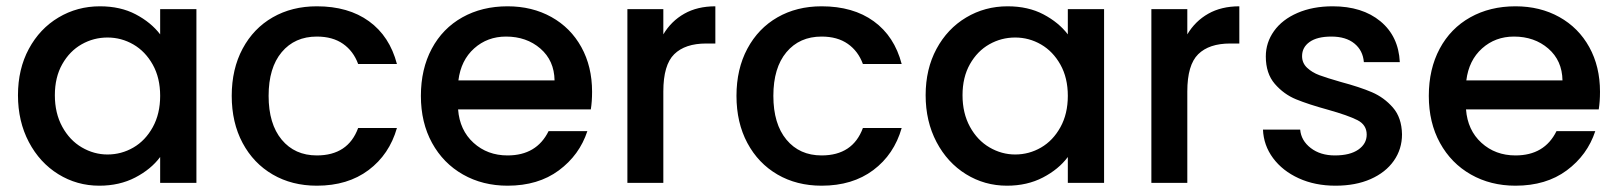

<svg xmlns="http://www.w3.org/2000/svg" viewBox="-20 -580 5132 609"><path d="M37 -278Q37 -361 71.5 -425Q106 -489 165.5 -524.5Q225 -560 297 -560Q362 -560 410.5 -534.5Q459 -509 488 -471V-551H603V0H488V-82Q459 -43 409 -17Q359 9 295 9Q224 9 165 -27.5Q106 -64 71.5 -129.5Q37 -195 37 -278ZM488 -276Q488 -333 464.5 -375Q441 -417 403 -439Q365 -461 321 -461Q277 -461 239 -439.5Q201 -418 177.5 -376.5Q154 -335 154 -278Q154 -221 177.5 -178Q201 -135 239.5 -112.5Q278 -90 321 -90Q365 -90 403 -112Q441 -134 464.5 -176.5Q488 -219 488 -276Z M715 -276Q715 -361 749.5 -425.5Q784 -490 845 -525Q906 -560 985 -560Q1085 -560 1150.5 -512.5Q1216 -465 1239 -377H1116Q1101 -418 1068 -441Q1035 -464 985 -464Q915 -464 873.5 -414.5Q832 -365 832 -276Q832 -187 873.5 -137Q915 -87 985 -87Q1084 -87 1116 -174H1239Q1215 -90 1149 -40.5Q1083 9 985 9Q906 9 845 -26.5Q784 -62 749.5 -126.5Q715 -191 715 -276Z M1858 -289Q1858 -258 1854 -233H1433Q1438 -167 1482 -127Q1526 -87 1590 -87Q1682 -87 1720 -164H1843Q1818 -88 1752.5 -39.5Q1687 9 1590 9Q1511 9 1448.5 -26.5Q1386 -62 1350.5 -126.5Q1315 -191 1315 -276Q1315 -361 1349.5 -425.5Q1384 -490 1446.5 -525Q1509 -560 1590 -560Q1668 -560 1729 -526Q1790 -492 1824 -430.5Q1858 -369 1858 -289ZM1739 -325Q1738 -388 1694 -426Q1650 -464 1585 -464Q1526 -464 1484 -426.5Q1442 -389 1434 -325Z M2084 -471Q2109 -513 2150.5 -536.5Q2192 -560 2249 -560V-442H2220Q2153 -442 2118.5 -408Q2084 -374 2084 -290V0H1970V-551H2084Z M2316 -276Q2316 -361 2350.5 -425.5Q2385 -490 2446 -525Q2507 -560 2586 -560Q2686 -560 2751.5 -512.5Q2817 -465 2840 -377H2717Q2702 -418 2669 -441Q2636 -464 2586 -464Q2516 -464 2474.5 -414.5Q2433 -365 2433 -276Q2433 -187 2474.5 -137Q2516 -87 2586 -87Q2685 -87 2717 -174H2840Q2816 -90 2750 -40.5Q2684 9 2586 9Q2507 9 2446 -26.5Q2385 -62 2350.5 -126.5Q2316 -191 2316 -276Z M2916 -278Q2916 -361 2950.5 -425Q2985 -489 3044.5 -524.5Q3104 -560 3176 -560Q3241 -560 3289.5 -534.5Q3338 -509 3367 -471V-551H3482V0H3367V-82Q3338 -43 3288 -17Q3238 9 3174 9Q3103 9 3044 -27.5Q2985 -64 2950.5 -129.5Q2916 -195 2916 -278ZM3367 -276Q3367 -333 3343.5 -375Q3320 -417 3282 -439Q3244 -461 3200 -461Q3156 -461 3118 -439.5Q3080 -418 3056.5 -376.5Q3033 -335 3033 -278Q3033 -221 3056.5 -178Q3080 -135 3118.5 -112.5Q3157 -90 3200 -90Q3244 -90 3282 -112Q3320 -134 3343.5 -176.5Q3367 -219 3367 -276Z M3746 -471Q3771 -513 3812.5 -536.5Q3854 -560 3911 -560V-442H3882Q3815 -442 3780.5 -408Q3746 -374 3746 -290V0H3632V-551H3746Z M4216 9Q4151 9 4099.5 -14.5Q4048 -38 4018 -78.5Q3988 -119 3986 -169H4104Q4107 -134 4137.5 -110.5Q4168 -87 4214 -87Q4262 -87 4288.5 -105.5Q4315 -124 4315 -153Q4315 -184 4285.5 -199Q4256 -214 4192 -232Q4130 -249 4091 -265Q4052 -281 4023.5 -314Q3995 -347 3995 -401Q3995 -445 4021 -481.5Q4047 -518 4095.5 -539Q4144 -560 4207 -560Q4301 -560 4358.5 -512.5Q4416 -465 4420 -383H4306Q4303 -420 4276 -442Q4249 -464 4203 -464Q4158 -464 4134 -447Q4110 -430 4110 -402Q4110 -380 4126 -365Q4142 -350 4165 -341.5Q4188 -333 4233 -320Q4293 -304 4331.5 -287.5Q4370 -271 4398 -239Q4426 -207 4427 -154Q4427 -107 4401 -70Q4375 -33 4327.5 -12Q4280 9 4216 9Z M5055 -289Q5055 -258 5051 -233H4630Q4635 -167 4679 -127Q4723 -87 4787 -87Q4879 -87 4917 -164H5040Q5015 -88 4949.5 -39.5Q4884 9 4787 9Q4708 9 4645.5 -26.5Q4583 -62 4547.5 -126.5Q4512 -191 4512 -276Q4512 -361 4546.5 -425.5Q4581 -490 4643.5 -525Q4706 -560 4787 -560Q4865 -560 4926 -526Q4987 -492 5021 -430.5Q5055 -369 5055 -289ZM4936 -325Q4935 -388 4891 -426Q4847 -464 4782 -464Q4723 -464 4681 -426.5Q4639 -389 4631 -325Z"/></svg>

Font: MSTAGE Medium
Style: Regular
Weight: 500
Designer: Ninad Kale (Devanagari), Jonny Pinhorn (Latin)
Foundry: Indian Type Foundry
Version: 4.004